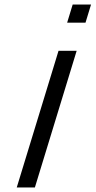

<svg xmlns="http://www.w3.org/2000/svg" viewBox="-20 -807 422 847"><path d="M316.2 -707H276.2L300.6 -787H340.6H341.6H381.6L357.2 -707H317.2ZM226 -543 238.2 -583H318.2L306 -543L146.1 -20L133.9 20H53.9L66.1 -20Z"/></svg>

Font: Nordica Plus
Style: NordicaClassicLightObl
Weight: 300
Version: Version 1.01